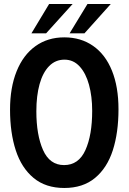

<svg xmlns="http://www.w3.org/2000/svg" viewBox="-20 -921 640 956"><path d="M30 -375Q30 -485 62.8 -566.2Q95.5 -647.5 156.5 -691.2Q217.5 -735 300 -735Q383 -735 444 -692.2Q505 -649.5 537.5 -569Q570 -488.5 570 -377Q570 -261 541.8 -173Q513.5 -85 453.2 -35Q393 15 300 15Q207.5 15 147.2 -35Q87 -85 58.5 -172.5Q30 -260 30 -375ZM439 -369Q439 -441 423.2 -498.8Q407.5 -556.5 376.5 -590.2Q345.5 -624 301 -624Q256 -624 224.5 -591.8Q193 -559.5 177 -501.8Q161 -444 161 -367Q161 -249.5 194.2 -174.2Q227.5 -99 299 -99Q371.5 -99 405.2 -173.5Q439 -248 439 -369ZM415.5 -901H531.5L400.5 -755H326.5ZM224.5 -901H341.5L209.5 -755H136.5Z"/></svg>

Font: JuliaMono
Style: Bold
Weight: 700
Monospace: yes
Designer: cormullion
Foundry: corm
Version: Version 0.055; ttfautohint (v1.8.4)